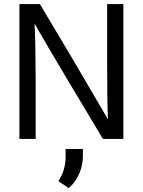

<svg xmlns="http://www.w3.org/2000/svg" viewBox="-20 -694 713 959"><path d="M77.1 0H158.2V-284.2Q157.7 -473.1 152.8 -577.1L169.9 -545.9Q188 -514.2 231.2 -440.7Q274.4 -367.2 325.2 -282.2L494.1 0H596.2V-673.8H515.1V-389.2Q515.1 -195.3 519 -98.1L348.1 -390.1L179.2 -673.8H77.1ZM322.8 245.6Q355.5 219.2 374.8 175.5Q394 131.8 394 87.4V50.3H307.6V95.2Q306.6 157.2 271.5 210.4Z"/></svg>

Font: FAU Chimera
Style: Regular
Weight: 400
Version: Version 1.002;hotconv 1.0.117;makeotfexe 2.5.65602